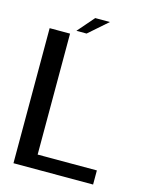

<svg xmlns="http://www.w3.org/2000/svg" viewBox="-117 -853 718 927"><g transform="rotate(15 242.0 -389.5)"><path d="M42 0H440V-70.5H144V-675H42ZM170 -696H221L315.5 -779H242Z"/></g></svg>

Font: Anybody UltraCondensed Thin
Style: Regular
Weight: 400
Version: Version 1.111